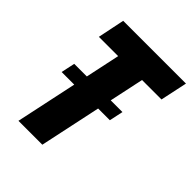

<svg xmlns="http://www.w3.org/2000/svg" viewBox="-195 -802 915 915"><g transform="rotate(45 262.0 -345.0)"><path d="M364 -554 327 -380H406L391 -310H312L246 0H85L151 -310H66L81 -380H166L203 -554H73L101 -690H524L495 -554Z"/></g></svg>

Font: Decalotype ExtraBold Italic
Style: Regular
Weight: 800
Italic angle: -12°
Designer: Alfredo Marco Pradil
Foundry: Alfredo Marco Pradil
Version: Version 1.0